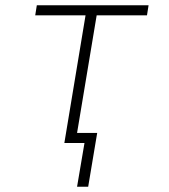

<svg xmlns="http://www.w3.org/2000/svg" viewBox="-20 -540 640 725"><path d="M271 165 299 0H223L303 -482H113L119 -520H541L535 -482H345L271 -38H347L313 165Z"/></svg>

Font: Iosevka XLt Ex Obl
Style: Regular
Weight: 200
Width: 7
Italic angle: -9°
Monospace: yes
Designer: Belleve Invis
Foundry: Belleve Invis
Version: Version 32.5.0; ttfautohint (v1.8.4)